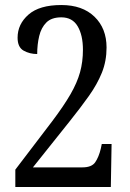

<svg xmlns="http://www.w3.org/2000/svg" viewBox="-20 -744 517 764"><path d="M41 0V-69L188 -262Q234 -323 260.5 -369Q287 -415 298.5 -456.5Q310 -498 310 -546Q310 -604 289 -639.5Q268 -675 224 -675Q185 -675 164.5 -654.5Q144 -634 136 -600.5Q128 -567 128 -529Q98 -529 74 -542.5Q50 -556 50 -594Q50 -648 93.5 -686Q137 -724 224 -724Q308 -724 356 -677.5Q404 -631 404 -555Q404 -501 385.5 -455Q367 -409 334 -362.5Q301 -316 257 -261L111 -78H308Q345 -78 359 -98.5Q373 -119 381 -152L385 -171H424L421 0Z"/></svg>

Font: Noto Serif Tamil Condensed
Style: Regular
Weight: 400
Width: 3
Designer: Indian Type Foundry, Tom Grace, and the Monotype Design Team
Foundry: Monotype Imaging Inc.
Version: Version 2.004; ttfautohint (v1.8.4.7-5d5b)